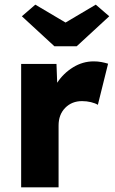

<svg xmlns="http://www.w3.org/2000/svg" viewBox="-20 -806 495 826"><path d="M71 0V-531H223L226 -450Q253 -491 294.5 -516.5Q336 -542 383 -542Q401 -542 416.5 -539Q432 -536 445 -532L401 -355Q390 -362 371.5 -366.5Q353 -371 333 -371Q289 -371 260.5 -342Q232 -313 232 -266V0ZM214 -607 74 -736 132 -786 262 -709 392 -786 450 -736 310 -607Z"/></svg>

Font: Lexend Deca
Style: Bold
Weight: 700
Designer: Bonnie Shaver-Troup, Thomas Jockin
Foundry: Lexend
Version: Version 1.008; ttfautohint (v1.8.4.7-5d5b)